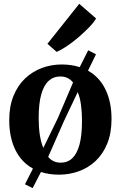

<svg xmlns="http://www.w3.org/2000/svg" viewBox="-20 -906 634 1008"><path d="M151.5 81.5 111 61.5 153 -21Q92 -54.5 60.2 -120Q28.5 -185.5 28.5 -275Q28.5 -348 51 -403Q73.5 -458 112.2 -494.5Q151 -531 200.2 -549.2Q249.5 -567.5 303.5 -567.5Q330 -567.5 353.8 -564Q377.5 -560.5 398.5 -553.5L443 -642L484 -621L442 -535Q502.5 -501 534 -435.8Q565.5 -370.5 565.5 -281.5Q565.5 -207 543 -152Q520.5 -97 481.8 -60.8Q443 -24.5 393.5 -6.8Q344 11 290 11Q264 11 240.2 7.5Q216.5 4 195 -3ZM207.5 -129.5 283.5 -285.5 363.5 -473Q351 -488.5 334.5 -496.5Q318 -504.5 297 -504.5Q260.5 -504.5 235 -481Q209.5 -457.5 196.2 -409.2Q183 -361 183 -285.5Q183 -238 189 -198.2Q195 -158.5 207.5 -129.5ZM298.5 -52Q335 -52 359.8 -75.5Q384.5 -99 397.5 -147.5Q410.5 -196 410.5 -271Q410.5 -316.5 405.2 -355.5Q400 -394.5 388 -422.5L316.5 -272L233 -82.5Q245 -67.5 261.5 -59.8Q278 -52 298.5 -52ZM277 -634 229 -676 396 -886 484.5 -809Q472.5 -788 447 -761.8Q421.5 -735.5 390.8 -709.2Q360 -683 330 -663Q300 -643 278.5 -634Z"/></svg>

Font: Merriweather 24pt
Style: Bold
Weight: 700
Designer: Eben Sorkin
Foundry: Eben Sorkin
Version: Version 2.100